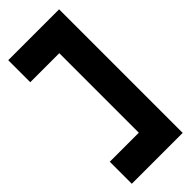

<svg xmlns="http://www.w3.org/2000/svg" viewBox="-228 -654 758 758"><g transform="rotate(-45 151.0 -275.0)"><path d="M6 -53V70H290V-620H6V-497H168V-53Z"/></g></svg>

Font: Charger Pro
Style: UltraExt
Weight: 900
Designer: Jasper
Foundry: Cannot Into Space Fonts
Version: Version 1.09